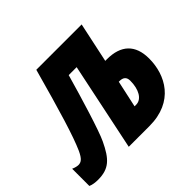

<svg xmlns="http://www.w3.org/2000/svg" viewBox="-204 -924 1144 1144"><g transform="rotate(-45 368.0 -352.0)"><path d="M24 10C117 10 157 -31 205 -132C234 -192 298 -403 341 -555H408L292 0H466C673 0 750 -148 750 -286C750 -402 687 -461 569 -461H555L609 -714H227C150 -435 103 -279 65 -194C43 -146 26 -135 3 -135C-5 -135 -22 -138 -39 -146V-1C-22 7 2 10 24 10ZM487 -146 524 -316H529C559 -316 577 -304 577 -272C577 -199 547 -146 500 -146Z"/></g></svg>

Font: Noto Sans UI Condensed Black
Style: Italic
Weight: 900
Width: 3
Italic angle: -192°
Designer: Monotype Design Team
Foundry: Monotype Imaging Inc.
Version: Version 1.901